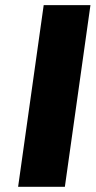

<svg xmlns="http://www.w3.org/2000/svg" viewBox="-20 -720 369 740"><path d="M328.6 -700.2 230 0H49.8L148.4 -700.2Z"/></svg>

Font: Fivo Sans Heavy
Style: Regular
Weight: 900
Designer: Alexander Slobzheninov
Foundry: Alexander Slobzheninov
Version: 1.0